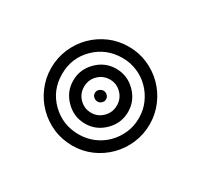

<svg xmlns="http://www.w3.org/2000/svg" viewBox="-71 -216 451 431"><g transform="rotate(30 155.0 0.0)"><path d="M27 0Q27 -26 37 -49.5Q47 -73 64.5 -90.5Q82 -108 105 -118Q128 -128 155 -128Q181 -128 204 -118Q227 -108 244.5 -90.5Q262 -73 272 -49.5Q282 -26 282 0Q282 26 272 49.5Q262 73 244.5 90.5Q227 108 204 118Q181 128 155 128Q128 128 105 118Q82 108 64.5 90.5Q47 73 37 49.5Q27 26 27 0ZM55 0Q55 42 84 70.5Q113 99 155 99Q175 99 193 91.5Q211 84 224.5 70.5Q238 57 246 39Q254 21 254 0Q254 -21 246 -39Q238 -57 224.5 -70.5Q211 -84 193 -91.5Q175 -99 155 -99Q113 -99 84 -70.5Q55 -42 55 0ZM84 0Q84 -29 105 -50Q126 -71 155 -71Q184 -71 205 -50Q226 -29 226 0Q226 29 205 50Q184 71 155 71Q126 71 105 50Q84 29 84 0ZM112 0Q112 18 124.5 30.5Q137 43 155 43Q172 43 184.5 30.5Q197 18 197 0Q197 -18 184.5 -30.5Q172 -43 155 -43Q137 -43 124.5 -30.5Q112 -18 112 0ZM155 14Q149 14 144.5 10Q140 6 140 0Q140 -6 144.5 -10Q149 -14 155 -14Q160 -14 164.5 -10Q169 -6 169 0Q169 6 164.5 10Q160 14 155 14Z"/></g></svg>

Font: Zschusch
Style: Regular
Weight: 400
Designer: Peter Wiegel
Foundry: Peter Wiegel